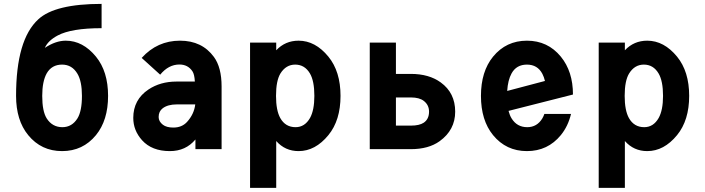

<svg xmlns="http://www.w3.org/2000/svg" viewBox="-20 -752 3556 968"><path d="M293 -426.3Q240.7 -426.3 215.3 -381.8Q192.9 -341.3 192.9 -268.6Q192.9 -191.4 215.3 -155.3Q243.7 -110.8 294.4 -110.8Q342.8 -110.8 370.6 -155.3Q393.1 -191.9 393.1 -268.6Q393.1 -341.8 370.6 -379.9Q343.3 -426.3 293 -426.3ZM492.2 -732.4V-609.9Q339.8 -609.9 271 -573.2Q221.7 -546.9 206.1 -510.7Q260.7 -546.9 311.5 -546.9Q397.9 -546.9 463.9 -466.3Q524.9 -391.6 524.9 -268.6Q524.9 -145.5 463.9 -70.8Q397.9 9.8 293 9.8Q188 9.8 122.1 -70.8Q61 -145.5 61 -268.6Q61 -552.2 173.3 -654.8Q257.3 -732.4 492.2 -732.4Z M1097.2 0H965.3V-48.8Q916.5 9.8 836.4 9.8Q745.6 9.8 696.3 -44.9Q651.9 -94.2 651.9 -157.7Q651.9 -249.5 728.5 -300.8Q788.6 -340.8 869.6 -340.8H962.4Q960.4 -377.4 950.2 -392.6Q927.2 -426.8 884.8 -426.8Q829.6 -426.8 787.6 -375.5L694.3 -460Q772.9 -546.9 887.7 -546.9Q998.5 -546.9 1058.6 -464.8Q1097.2 -412.1 1097.2 -315.9ZM964.4 -225.6H871.1Q826.2 -225.6 800.3 -206.1Q779.8 -190.4 779.8 -162.1Q779.8 -139.6 801.3 -123Q819.8 -108.9 854 -108.9Q897 -108.9 922.9 -137.2Q958.5 -176.3 964.4 -225.6Z M1470.2 -110.8Q1516.6 -110.8 1543 -157.2Q1564.9 -196.8 1564.9 -268.6Q1564.9 -343.8 1542.5 -381.8Q1516.1 -426.3 1468.3 -426.3Q1421.9 -426.3 1394 -381.8Q1371.6 -345.2 1371.6 -268.6Q1371.6 -195.3 1393.1 -156.7Q1418.9 -110.8 1470.2 -110.8ZM1240.7 -537.1H1372.6V-498.5Q1418 -546.9 1485.4 -546.9Q1569.8 -546.9 1635.7 -466.3Q1696.8 -391.6 1696.8 -268.6Q1696.8 -145.5 1635.7 -70.8Q1569.8 9.8 1485.4 9.8Q1417.5 9.8 1372.6 -41V195.3H1240.7Z M1976.1 -260.7V-118.7H2051.8Q2094.2 -118.7 2116.2 -133.3Q2143.1 -151.4 2143.1 -189Q2143.1 -222.7 2116.7 -243.2Q2094.2 -260.7 2051.8 -260.7ZM1844.2 0V-537.1H1976.1V-379.4H2051.3Q2143.1 -379.4 2202.1 -336.4Q2274.9 -283.7 2274.9 -189Q2274.9 -96.7 2196.3 -40Q2140.6 0 2051.3 0Z M2858.9 -177.7Q2844.2 -115.7 2807.6 -70.8Q2741.7 9.8 2636.7 9.8Q2531.7 9.8 2465.8 -70.8Q2404.8 -145.5 2404.8 -268.6Q2404.8 -391.6 2465.8 -466.3Q2531.7 -546.9 2636.7 -546.9Q2741.7 -546.9 2807.6 -466.3Q2868.7 -391.6 2868.7 -275.4L2543.9 -192.9Q2549.8 -170.4 2559.1 -155.3Q2586.4 -110.8 2638.2 -110.8Q2687.5 -110.8 2714.4 -155.3Q2720.2 -165 2724.6 -177.7ZM2537.1 -293.5 2727.5 -343.8Q2722.7 -363.8 2714.4 -379.9Q2689.9 -426.3 2636.7 -426.3Q2583.5 -426.3 2559.1 -381.8Q2540.5 -348.1 2537.1 -293.5Z M3228 -110.8Q3274.4 -110.8 3300.8 -157.2Q3322.8 -196.8 3322.8 -268.6Q3322.8 -343.8 3300.3 -381.8Q3273.9 -426.3 3226.1 -426.3Q3179.7 -426.3 3151.9 -381.8Q3129.4 -345.2 3129.4 -268.6Q3129.4 -195.3 3150.9 -156.7Q3176.8 -110.8 3228 -110.8ZM2998.5 -537.1H3130.4V-498.5Q3175.8 -546.9 3243.2 -546.9Q3327.6 -546.9 3393.6 -466.3Q3454.6 -391.6 3454.6 -268.6Q3454.6 -145.5 3393.6 -70.8Q3327.6 9.8 3243.2 9.8Q3175.3 9.8 3130.4 -41V195.3H2998.5Z"/></svg>

Font: Consola Mono
Style: Bold
Weight: 700
Monospace: yes
Designer: Wojciech Kalinowski "wmk69" (wmk69@o2.pl)
Foundry: Wojciech Kalinowski "wmk69" (wmk69@o2.pl)
Version: Version 2.1.0